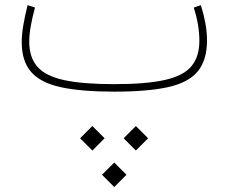

<svg xmlns="http://www.w3.org/2000/svg" viewBox="-20 -358 893 750"><path d="M764.6 -337.9 736.8 -328.6Q748 -293.5 753.4 -261.2Q758.8 -229 758.8 -198.7Q758.8 -136.7 727.8 -99.4Q696.8 -62 624 -45.7Q551.3 -29.3 426.3 -29.3Q304.2 -29.3 231.4 -44.9Q158.7 -60.5 126.5 -96.9Q94.2 -133.3 94.2 -194.8Q94.2 -222.7 100.1 -256.1Q106 -289.6 116.7 -328.6L87.9 -337.9Q77.1 -295.4 71 -259.3Q64.9 -223.1 64.9 -192.9Q64.9 -119.1 101.6 -76.9Q138.2 -34.7 218 -17.3Q297.9 0 426.3 0Q556.6 0 636.2 -17.6Q715.8 -35.2 752.2 -78.9Q788.6 -122.6 788.6 -200.2Q788.6 -233.4 782.2 -267.8Q775.9 -302.2 764.6 -337.9ZM378.4 324.7 426.3 372.6 474.1 324.7 426.3 276.9ZM462.9 182.1 510.7 230 558.6 182.1 510.7 134.3ZM293 182.1 340.8 230 388.7 182.1 340.8 134.3Z"/></svg>

Font: Estedad VF
Style: Regular
Weight: 100
Designer: Amin Abedi
Version: Version 7.3